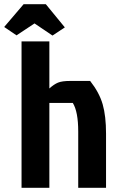

<svg xmlns="http://www.w3.org/2000/svg" viewBox="-60 -898 566 918"><path d="M276 -511H371Q415 -455 431 -399Q447 -343 447 -259V0H314V-269Q314 -364 288 -406H176V0H43V-700H176V-475Q198 -495 217.5 -503Q237 -511 276 -511ZM53 -878H159L250 -767L191 -728L105 -786L19 -729L-40 -769Z"/></svg>

Font: Jockey One
Style: Regular
Weight: 400
Designer: TypeTogether
Foundry: TypeTogether
Version: Version 1.002